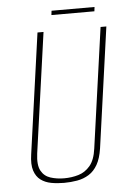

<svg xmlns="http://www.w3.org/2000/svg" viewBox="-51 -711 519 761"><g transform="rotate(-5 209.0 -330.0)"><path d="M173 12Q146 12 122 7.5Q98 3 80.5 -10Q63 -23 55 -47.5Q47 -72 53 -112L120 -591H144L77 -113Q71 -68 83.5 -45Q96 -22 121 -14Q146 -6 175 -6Q205 -6 232 -14Q259 -22 278.5 -45Q298 -68 304 -113L371 -591H394L327 -112Q321 -72 307 -47.5Q293 -23 272 -10Q251 3 225.5 7.5Q200 12 173 12ZM181 -655 183 -672H354L352 -655Z"/></g></svg>

Font: Alumni Sans Thin Thin
Style: Italic
Weight: 250
Italic angle: -8°
Version: Version 1.016